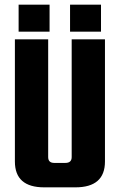

<svg xmlns="http://www.w3.org/2000/svg" viewBox="-20 -805 515 825"><path d="M288 -636H431V-111Q431 0 304 0H170Q44 0 44 -111V-636H187V-130Q187 -105 213 -105H261Q288 -105 288 -130ZM193 -785V-669H60V-785ZM414 -785V-669H281V-785Z"/></svg>

Font: Teko SemiBold
Style: Regular
Weight: 600
Designer: Manushi Parikh, Jonny Pinhorn
Foundry: Indian Type Foundry
Version: Version 1.106;PS 1.0;hotconv 1.0.78;makeotf.lib2.5.61930; tt